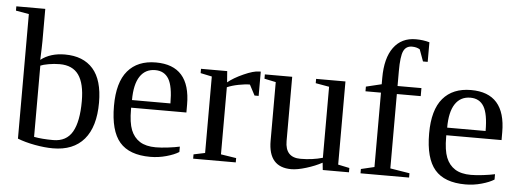

<svg xmlns="http://www.w3.org/2000/svg" viewBox="-48 -836 2650 977"><g transform="rotate(5 1277.0 -347.0)"><path d="M374 -242.2Q374 -332 342.8 -376Q311.5 -419.9 246.1 -419.9Q217.3 -419.9 189 -414.8Q160.6 -409.7 147.9 -403.8V-40Q189 -32.2 246.1 -32.2Q313.5 -32.2 343.8 -85Q374 -137.7 374 -242.2ZM66.9 -660.2 0 -671.9V-693.8H147.9V-529.8Q147.9 -503.4 145 -433.1Q193.8 -471.2 268.1 -471.2Q361.8 -471.2 411.9 -414.3Q461.9 -357.4 461.9 -242.2Q461.9 -118.7 407 -54.4Q352.1 9.8 248 9.8Q206.1 9.8 155.5 0.5Q105 -8.8 66.9 -23.9Z M627 -231V-222.2Q627 -154.8 641.8 -117.4Q656.7 -80.1 687.7 -60.5Q718.8 -41 769 -41Q795.4 -41 831.5 -45.4Q867.7 -49.8 891.1 -55.2V-27.8Q867.7 -12.7 827.4 -1.5Q787.1 9.8 745.1 9.8Q638.2 9.8 588.6 -47.9Q539.1 -105.5 539.1 -232.9Q539.1 -353 589.4 -412.1Q639.6 -471.2 732.9 -471.2Q909.2 -471.2 909.2 -271V-231ZM732.9 -432.1Q682.1 -432.1 655 -391.1Q627.9 -350.1 627.9 -270H824.2Q824.2 -357.4 801.8 -394.8Q779.3 -432.1 732.9 -432.1Z M1268.1 -471.2V-347.2H1247.1L1218.8 -400.9Q1194.3 -400.9 1160.9 -394.3Q1127.4 -387.7 1103 -377V-34.2L1181.6 -22V0H963.9V-22L1022 -34.2V-424.8L963.9 -437V-459H1097.7L1102.1 -401.9Q1131.3 -426.3 1181.4 -448.7Q1231.4 -471.2 1260.7 -471.2Z M1429.7 -130.9Q1429.7 -46.9 1507.8 -46.9Q1568.4 -46.9 1621.1 -62V-424.8L1551.8 -437V-459H1701.7V-34.2L1759.8 -22V0H1626L1622.1 -37.1Q1587.4 -18.1 1542 -4.2Q1496.6 9.8 1465.8 9.8Q1348.6 9.8 1348.6 -125V-424.8L1290 -437V-459H1429.7Z M1886.7 -418H1807.6V-441.9L1886.7 -460.9V-493.2Q1886.7 -594.7 1927 -649.4Q1967.3 -704.1 2040 -704.1Q2077.6 -704.1 2109.9 -694.8V-594.7H2085.9L2064 -654.8Q2047.4 -665 2023.9 -665Q1993.2 -665 1980.5 -637.7Q1967.8 -610.4 1967.8 -535.2V-459H2089.8V-418H1967.8V-38.1L2066.9 -22V0H1818.8V-22L1886.7 -38.1Z M2236.8 -231V-222.2Q2236.8 -154.8 2251.7 -117.4Q2266.6 -80.1 2297.6 -60.5Q2328.6 -41 2378.9 -41Q2405.3 -41 2441.4 -45.4Q2477.5 -49.8 2501 -55.2V-27.8Q2477.5 -12.7 2437.3 -1.5Q2397 9.8 2355 9.8Q2248 9.8 2198.5 -47.9Q2148.9 -105.5 2148.9 -232.9Q2148.9 -353 2199.2 -412.1Q2249.5 -471.2 2342.8 -471.2Q2519 -471.2 2519 -271V-231ZM2342.8 -432.1Q2292 -432.1 2264.9 -391.1Q2237.8 -350.1 2237.8 -270H2434.1Q2434.1 -357.4 2411.6 -394.8Q2389.2 -432.1 2342.8 -432.1Z"/></g></svg>

Font: Liberation Serif
Style: Regular
Weight: 400
Designer: Steve Matteson
Foundry: Ascender Corporation
Version: Version 2.1.5